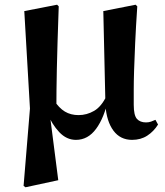

<svg xmlns="http://www.w3.org/2000/svg" viewBox="-20 -576 699 814"><path d="M80 212 107 -116 83 -529 222 -556 229 -549Q226 -463 224 -398.5Q222 -334 221 -284Q220 -234 219.5 -192.5Q219 -151 219 -110L192 -85L227 188L88 218ZM540 17Q490 17 461 -22Q432 -61 427 -129V-133L418 -529L555 -556L562 -549Q556 -459 553 -392.5Q550 -326 548.5 -278Q547 -230 547 -194.5Q547 -159 547 -132Q547 -87 560.5 -72Q574 -57 599 -57Q611 -57 620.5 -60.5Q630 -64 639 -68L650 -48Q632 -19 604.5 -1Q577 17 540 17ZM302 17Q262 17 231 -16Q200 -49 181 -96H178L208 -152Q230 -118 255 -103Q280 -88 313 -88Q348 -88 379 -106Q410 -124 432 -170L443 -157H439Q422 -77 387.5 -30Q353 17 302 17Z"/></svg>

Font: Noto Serif JP ExtraLight ExtraBold
Style: Regular
Weight: 800
Version: Version 2.003-H1;hotconv 1.1.1;makeotfexe 2.6.0